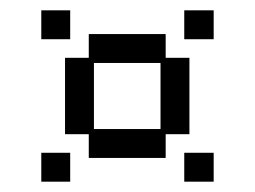

<svg xmlns="http://www.w3.org/2000/svg" viewBox="-20 -492 494 372"><path d="M152 -186V-232H106V-380H152V-426H301V-380H347V-232H301V-186ZM60 -140V-196H116V-140ZM60 -416V-472H116V-416ZM162 -242H291V-370H162ZM337 -140V-196H394V-140ZM337 -416V-472H394V-416Z"/></svg>

Font: Pixelify Sans
Style: Regular
Weight: 400
Designer: Stefie Justprince
Foundry: Typecalism Foundryline
Version: Version 1.000;February 13, 2025;FontCreator 15.0.0.3015 64-b